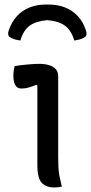

<svg xmlns="http://www.w3.org/2000/svg" viewBox="-20 -824 402 848"><path d="M145 -95V-160V-447L140 -449Q132 -446 123.5 -443Q115 -440 106.5 -437.5Q98 -435 90 -434Q82 -433 74 -433Q57 -433 48 -447.5Q39 -462 39 -490Q39 -501 40.5 -512Q42 -523 45 -532Q56 -534 67.5 -535.5Q79 -537 90 -538Q101 -539 112 -540Q123 -541 133 -541.5Q143 -542 153 -542Q177 -542 196 -536.5Q215 -531 226 -519Q237 -507 237 -487V-130Q237 -106 238 -85.5Q239 -65 243 -44.5Q247 -24 253 0Q245 2 237.5 3Q230 4 221 4Q184 4 164.5 -16.5Q145 -37 145 -95ZM189 -735Q139 -731 111 -710.5Q83 -690 70 -645Q56 -647 44 -650.5Q32 -654 22 -661Q17 -665 16 -672.5Q15 -680 19 -691Q32 -728 55 -753Q78 -778 110.5 -791Q143 -804 185 -804H193Q235 -804 267.5 -791Q300 -778 323.5 -753Q347 -728 359 -691Q363 -680 362 -672.5Q361 -665 356 -661Q346 -654 334 -650.5Q322 -647 308 -645Q295 -690 267 -710.5Q239 -731 189 -735Z"/></svg>

Font: Code D Ace
Style: Regular
Weight: 400
Version: Version 1.085; ttfautohint (v1.8.4.7-5d5b);Nerd Fonts 3.0.2